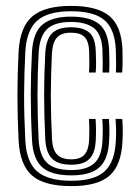

<svg xmlns="http://www.w3.org/2000/svg" viewBox="-20 -629 477 658"><path d="M224.5 8.8Q131.5 8.8 90 -27.4Q48.5 -63.5 43.8 -145.8Q41.8 -186 40.8 -224.9Q39.8 -263.8 39.8 -301.8Q39.8 -339.8 40.8 -377.4Q41.8 -415 43.8 -453Q48.8 -538 91.4 -573.4Q134 -608.8 223.2 -608.8Q313.5 -608.8 355.1 -574Q396.8 -539.2 399.8 -457.2Q400.2 -441.5 400.1 -420.9Q400 -400.2 398.8 -380.5H377.2Q378 -393.8 377.9 -413.2Q377.8 -432.8 377 -456.5Q374.2 -528.2 338.6 -559.4Q303 -590.5 223.2 -590.5Q144 -590.5 107.5 -558.2Q71 -526 66.8 -451.8Q64.8 -415.2 63.8 -378.6Q62.8 -342 62.6 -304.5Q62.5 -267 63.6 -227.8Q64.8 -188.5 66.8 -146.8Q70.8 -73.5 107.5 -41.5Q144.2 -9.5 224.5 -9.5Q303 -9.5 338.2 -41.5Q373.5 -73.5 377 -146.2Q378.2 -170.5 377.8 -189.5Q377.2 -208.5 376 -221.5H398.8Q400.2 -209.5 400.6 -189Q401 -168.5 399.8 -145.5Q396 -62.8 355.4 -27Q314.8 8.8 224.5 8.8ZM224.5 -28Q155 -28 124 -56.5Q93 -85 89.8 -148Q87.5 -190.2 86.5 -229.1Q85.5 -268 85.5 -304.6Q85.5 -341.2 86.5 -377.2Q87.5 -413.2 89.5 -449.8Q93.2 -518.5 126.2 -545.2Q159.2 -572 223.2 -572Q289 -572 320.4 -545.9Q351.8 -519.8 354 -455.8Q354.8 -434 354.9 -415Q355 -396 354 -380.5H331.5Q332.2 -394.2 332.1 -413.1Q332 -432 331.2 -455.2Q329.2 -511 302.1 -532.4Q275 -553.8 223.2 -553.8Q168 -553.8 141.9 -529.8Q115.8 -505.8 112.5 -448.5Q110.5 -410.8 109.5 -374.5Q108.5 -338.2 108.5 -301.9Q108.5 -265.5 109.5 -227.9Q110.5 -190.2 112.5 -150Q115.5 -95 141.5 -70.6Q167.5 -46.2 224.5 -46.2Q276.5 -46.2 302.5 -69Q328.5 -91.8 331.2 -147.2Q332.2 -168 332.1 -186.6Q332 -205.2 330.5 -221.5H353.2Q354.5 -206.8 354.9 -188.1Q355.2 -169.5 354 -146.8Q351.2 -84 321.1 -56Q291 -28 224.5 -28ZM224.5 -64.5Q179.2 -64.5 158.5 -85.1Q137.8 -105.8 135.2 -151Q133.2 -193 132.2 -230.4Q131.2 -267.8 131.2 -303Q131.2 -338.2 132.2 -373.8Q133.2 -409.2 135.2 -447.5Q138 -494.5 158.5 -515Q179 -535.5 223.2 -535.5Q265.2 -535.5 286 -517.4Q306.8 -499.2 308.2 -453.2Q309 -437 309.2 -416.5Q309.5 -396 308 -380.5H285Q286.2 -396.2 286.1 -415.1Q286 -434 285.5 -452.8Q284.5 -486.8 270.1 -501.9Q255.8 -517 223.2 -517Q190.2 -517 175.2 -500.2Q160.2 -483.5 158 -445.8Q156.2 -408.2 155.2 -373Q154.2 -337.8 154.2 -302.5Q154.2 -267.2 155.2 -230.2Q156.2 -193.2 158.2 -152.2Q160 -116.2 175.5 -99.6Q191 -83 224.5 -83Q255.8 -83 269.9 -99.5Q284 -116 285.5 -150.2Q286.2 -167.5 286.1 -186Q286 -204.5 285 -221.5H307.8Q308.8 -207 309 -187.4Q309.2 -167.8 308.2 -149.2Q306.5 -105.2 286.9 -84.9Q267.2 -64.5 224.5 -64.5Z"/></svg>

Font: Big Shoulders Inline Text Thin
Style: Bold
Weight: 700
Version: Version 2.002